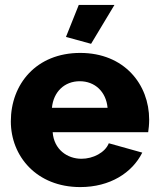

<svg xmlns="http://www.w3.org/2000/svg" viewBox="-20 -750 644 780"><path d="M445 -730H300L248 -600L350 -572ZM306 10C427 10 517 -48 558 -130L422 -168C407 -130 358 -105 311 -105C253 -105 199 -143 194 -213H582C584 -226 586 -245 586 -264C586 -407 485 -535 306 -535C127 -535 24 -408 24 -257C24 -115 129 10 306 10ZM191 -312C197 -377 242 -420 304 -420C365 -420 411 -378 417 -312Z"/></svg>

Font: Raleway
Style: ExtraBold
Weight: 800
Designer: Matt McInerney, Pablo Impallari, Rodrigo Fuenzalida
Foundry: Matt McInerney, Pablo Impallari, Rodrigo Fuenzalida
Version: Version 3.000